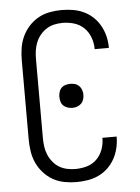

<svg xmlns="http://www.w3.org/2000/svg" viewBox="-53 -785 607 835"><g transform="rotate(-5 250.0 -367.5)"><path d="M247 8Q272 8 296.5 4Q321 0 343.5 -10.5Q366 -21 384 -38Q402 -55 414 -76.5Q426 -98 432 -122.5Q438 -147 438 -171Q438 -172 438 -172.5Q438 -173 438 -174H376Q376 -174 376 -173.5Q376 -173 376 -172Q376 -147 367 -122.5Q358 -98 340 -80.5Q322 -63 297.5 -56Q273 -49 247 -49Q229 -49 210.5 -53Q192 -57 176.5 -66.5Q161 -76 149 -91Q137 -106 130 -123Q123 -140 120.5 -158.5Q118 -177 118 -195V-540Q118 -559 120.5 -577Q123 -595 130 -612.5Q137 -630 149 -644.5Q161 -659 176.5 -669Q192 -679 210.5 -683Q229 -687 247 -687Q273 -687 297.5 -679.5Q322 -672 340 -654.5Q358 -637 367 -612.5Q376 -588 376 -563Q376 -563 376 -562.5Q376 -562 376 -561H438Q438 -562 438 -562.5Q438 -563 438 -564Q438 -589 432 -613Q426 -637 414 -658.5Q402 -680 384 -697Q366 -714 343.5 -724.5Q321 -735 296.5 -739Q272 -743 247 -743Q221 -743 194.5 -738Q168 -733 145 -720Q122 -707 104 -687Q86 -667 75 -643Q64 -619 60 -593Q56 -567 56 -540V-195Q56 -169 60 -142.5Q64 -116 75 -92Q86 -68 104 -48Q122 -28 145 -15Q168 -2 194.5 3Q221 8 247 8ZM257 -315Q268 -315 278 -318.5Q288 -322 295.5 -329Q303 -336 306.5 -346.5Q310 -357 310 -368Q310 -378 306.5 -388.5Q303 -399 295.5 -406.5Q288 -414 278 -417Q268 -420 257 -420Q247 -420 236.5 -417Q226 -414 218.5 -406.5Q211 -399 208 -388.5Q205 -378 205 -368Q205 -357 208 -346.5Q211 -336 218.5 -329Q226 -322 236.5 -318.5Q247 -315 257 -315Z"/></g></svg>

Font: Iosevka SS09 Light
Style: Regular
Weight: 300
Monospace: yes
Designer: Belleve Invis
Foundry: Belleve Invis
Version: Version 5.2.1; ttfautohint (v1.8.3)